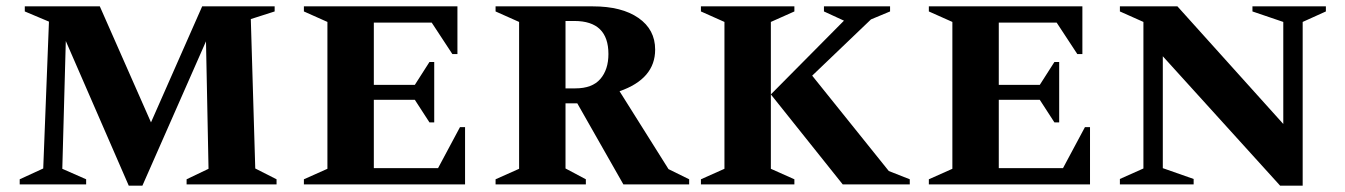

<svg xmlns="http://www.w3.org/2000/svg" viewBox="-20 -580 4232 604"><path d="M42 0V-16L116 -50L134 -512L58 -544V-560H294L455 -195L616 -560H844V-544L769 -520L783 -50L850 -16V0H567V-16L636 -49L628 -450L428 4H385L187 -451L176 -49L251 -16V0Z M936 0V-16L1010 -49V-511L936 -544V-560H1419V-410H1403L1338 -509H1156V-313H1285L1331 -385H1346V-195H1331L1285 -266H1156V-51H1358L1427 -180H1443V0Z M1539 0V-16L1613 -49V-511L1539 -544V-560H1845Q1936 -560 1988.5 -523.5Q2041 -487 2041 -424Q2041 -332 1929 -293L2083 -48L2148 -16V0H1941L1796 -255H1759V-50L1823 -16V0ZM1787 -514H1759V-302H1790Q1843 -302 1868.5 -331.5Q1894 -361 1894 -410Q1894 -514 1787 -514Z M2185 0V-16L2259 -49V-511L2185 -544V-560H2479V-544L2405 -511V-49L2479 -16V0ZM2631 0 2405 -283 2635 -515 2572 -544V-560H2780V-544L2720 -519L2535 -342L2776 -42L2842 -16V0Z M2902 0V-16L2976 -49V-511L2902 -544V-560H3385V-410H3369L3304 -509H3122V-313H3251L3297 -385H3312V-195H3297L3251 -266H3122V-51H3324L3393 -180H3409V0Z M3503 0V-17L3577 -50V-511L3503 -544V-560H3684L4017 -190V-511L3920 -544V-560H4151V-544L4078 -511V4H4007L3638 -403V-51L3735 -17V0Z"/></svg>

Font: Spectral SC
Style: Bold
Weight: 700
Designer: Jean-Baptiste Levee
Foundry: Production Type
Version: Version 2.001